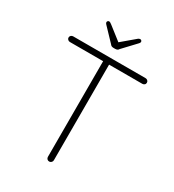

<svg xmlns="http://www.w3.org/2000/svg" viewBox="-208 -998 1011 1116"><g transform="rotate(30 298.0 -440.5)"><path d="M298 0Q289 0 283.5 -6Q278 -12 278 -20V-676H318V-20Q318 -12 312 -6Q306 0 298 0ZM55 -662Q47 -662 41 -667.5Q35 -673 35 -681Q35 -689 41 -694.5Q47 -700 55 -700H541Q549 -700 555 -694.5Q561 -689 561 -681Q561 -672 555 -667Q549 -662 541 -662ZM292 -795 382 -871Q387 -876 392 -878.5Q397 -881 401 -881Q406 -881 409.5 -877.5Q413 -874 413 -869Q413 -866 411.5 -863Q410 -860 407 -857L326 -771Q322 -764 316 -761.5Q310 -759 302 -759H292Q284 -759 278.5 -761.5Q273 -764 268 -771L187 -856Q184 -859 182.5 -862Q181 -865 181 -868Q181 -873 184.5 -876.5Q188 -880 193 -880Q200 -880 212 -870L303 -799Z"/></g></svg>

Font: Quicksand Light Light
Style: Regular
Weight: 300
Version: Version 3.006